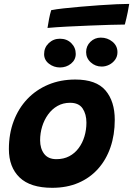

<svg xmlns="http://www.w3.org/2000/svg" viewBox="-20 -930 668 962"><path d="M241.5 11Q132 11 78.2 -40.8Q24.5 -92.5 24.5 -183Q24.5 -259.5 48.5 -323.2Q72.5 -387 116.5 -433.5Q160.5 -480 221.8 -505.8Q283 -531.5 357.5 -531.5Q462 -531.5 508.5 -477Q555 -422.5 555 -329.5Q555 -254.5 533.5 -192Q512 -129.5 471.2 -84Q430.5 -38.5 372.8 -13.8Q315 11 241.5 11ZM262.5 -132.5Q299 -132.5 327 -147.2Q355 -162 374.2 -188Q393.5 -214 403.2 -246.8Q413 -279.5 413 -315.5Q413 -358 394 -386.5Q375 -415 331 -415Q296 -415 268.2 -399.2Q240.5 -383.5 221 -356.5Q201.5 -329.5 191.2 -296Q181 -262.5 181 -227Q181 -186 201.2 -159.2Q221.5 -132.5 262.5 -132.5ZM280.5 -592Q249.5 -592 225.2 -610.8Q201 -629.5 201 -659Q201 -691.5 224.2 -713.8Q247.5 -736 280 -736Q315 -736 337.2 -713.8Q359.5 -691.5 359.5 -660Q359.5 -630.5 336 -611.2Q312.5 -592 280.5 -592ZM489.5 -596.5Q458 -596.5 434.8 -617.5Q411.5 -638.5 411.5 -669Q411.5 -699.5 433 -720.5Q454.5 -741.5 485 -741.5Q518.5 -741.5 543.5 -721Q568.5 -700.5 568.5 -668.5Q568.5 -647 556.8 -630.8Q545 -614.5 527 -605.5Q509 -596.5 489.5 -596.5ZM605.5 -807Q577 -807 530 -805.5Q483 -804 427.5 -801.8Q372 -799.5 317 -796.8Q262 -794 218 -790Q221.5 -813 225.8 -835.2Q230 -857.5 236.5 -879Q261 -884 300 -888.2Q339 -892.5 385.5 -896.5Q432 -900.5 478.8 -903.8Q525.5 -907 564.5 -908.8Q603.5 -910.5 627.5 -910.5Q626 -899 620 -869.2Q614 -839.5 605.5 -807Z"/></svg>

Font: Grandstander Thin
Style: Bold Italic
Weight: 700
Italic angle: -15°
Version: Version 1.200